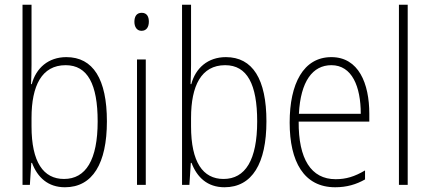

<svg xmlns="http://www.w3.org/2000/svg" viewBox="-20 -846 1815 810"><path d="M113 -572V-826H75V-66H106L112 -159H115C138 -98 182 -56 254 -56C371 -56 431 -157 431 -334C431 -512 373 -605 260 -605C184 -605 132 -559 114 -491H111C112 -514 113 -546 113 -572ZM257 -571C350 -571 392 -490 392 -334C392 -171 342 -91 250 -91C163 -91 113 -162 113 -313V-349C113 -484 156 -571 257 -571Z M578 -792C555 -792 547 -775 547 -754C547 -733 557 -716 577 -716C598 -716 608 -732 608 -755C608 -775 600 -792 578 -792ZM595 -595H558V-66H595Z M786 -572V-826H748V-66H779L785 -159H788C811 -98 855 -56 927 -56C1044 -56 1104 -157 1104 -334C1104 -512 1046 -605 933 -605C857 -605 805 -559 787 -491H784C785 -514 786 -546 786 -572ZM930 -571C1023 -571 1065 -490 1065 -334C1065 -171 1015 -91 923 -91C836 -91 786 -162 786 -313V-349C786 -484 829 -571 930 -571Z M1378 -605C1260 -605 1202 -493 1202 -329C1202 -164 1262 -56 1394 -56C1443 -56 1483 -68 1520 -89V-127C1476 -101 1440 -90 1396 -90C1292 -90 1239 -176 1240 -333H1538V-366C1538 -494 1493 -605 1378 -605ZM1378 -571C1465 -571 1502 -481 1502 -366H1241C1248 -503 1299 -571 1378 -571Z M1700 -66V-826H1663V-66Z"/></svg>

Font: Noto Sans Malayalam UI Condensed ExtraLight
Style: Regular
Weight: 200
Width: 3
Designer: Jelle Bosma - Monotype Design Team
Foundry: Monotype Imaging Inc.
Version: Version 2.104